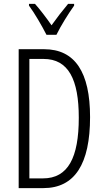

<svg xmlns="http://www.w3.org/2000/svg" viewBox="-20 -967 534 987"><path d="M219 -788H270C293 -835 331 -896 361 -938V-947H330C296 -906 275 -879 245 -837C218 -876 185 -919 160 -947H129V-938C158 -899 195 -835 219 -788ZM443 -365C443 -595 366 -714 207 -714H76V0H203C365 0 443 -125 443 -365ZM385 -362C385 -157 330 -50 201 -50H131V-664H204C332 -664 385 -558 385 -362Z"/></svg>

Font: Noto Sans Khmer UI ExtraCondensed Light
Style: Regular
Weight: 300
Width: 2
Designer: Danh Hong and the Monotype Design Team
Foundry: Monotype Imaging Inc.
Version: Version 2.002